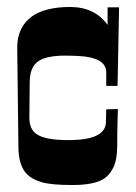

<svg xmlns="http://www.w3.org/2000/svg" viewBox="-20 -528 394 555"><path d="M33.2 -105 29.8 -390.1Q29.8 -449.7 72.3 -480.5Q110.8 -507.8 182.4 -507.8Q253.9 -507.8 291 -456.1V-506.8H324.2L319.8 -279.8H287.1V-318.8Q287.1 -362.3 206.1 -366.2Q186.5 -367.2 165.3 -367.2Q144 -367.2 123.8 -363.5Q103.5 -359.9 90.8 -351.1Q65.9 -334 65.9 -290L65.4 -244.1L64.9 -188Q64.9 -153.3 86.9 -139.6Q111.8 -123 178.2 -123Q283.2 -123 286.1 -172.9L287.1 -211.9L320.8 -212.9Q320.3 -194.8 319.8 -177.7Q318.8 -144.5 318.8 -105.7Q318.8 -66.9 307.6 -43.7Q296.4 -20.5 276.9 -9.3Q249 6.8 189 6.8Q128.9 6.8 101.6 -1Q74.2 -8.8 59.1 -23.4Q33.2 -47.9 33.2 -105Z"/></svg>

Font: Smokum
Style: Regular
Weight: 400
Designer: Astigmatic (AOETI)
Foundry: Astigmatic (AOETI)
Version: Version 1.001